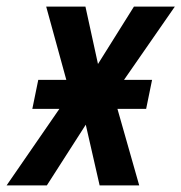

<svg xmlns="http://www.w3.org/2000/svg" viewBox="-67 -562 550 582"><path d="M-47 0 113 -232H31L49 -320H134L73 -542H192L230 -368L339 -542H463L309 -320H394L376 -232H289L355 0H235L193 -184L75 0Z"/></svg>

Font: Noto Sans Condensed SemiBold
Style: Italic
Weight: 600
Width: 3
Italic angle: -12°
Designer: Monotype Design Team
Foundry: Monotype Imaging Inc.
Version: Version 2.013; ttfautohint (v1.8.4.7-5d5b)